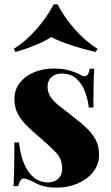

<svg xmlns="http://www.w3.org/2000/svg" viewBox="-20 -846 507 880"><path d="M226 -532Q270 -532 302 -522Q334 -512 349 -503Q384 -481 391 -531H412Q410 -502 409 -461.5Q408 -421 408 -353H387Q383 -390 369.5 -426Q356 -462 330 -485.5Q304 -509 262 -509Q235 -509 216.5 -493Q198 -477 198 -449Q198 -419 216 -396Q234 -373 262.5 -352Q291 -331 320 -307Q352 -283 377.5 -258.5Q403 -234 418.5 -205.5Q434 -177 434 -137Q434 -92 407 -58Q380 -24 336 -5Q292 14 238 14Q205 14 180.5 7.5Q156 1 140 -9Q125 -16 113.5 -21Q102 -26 91 -28Q81 -29 74 -19Q67 -9 63 7H42Q44 -25 45 -71Q46 -117 46 -193H67Q73 -139 89.5 -98Q106 -57 134 -33.5Q162 -10 200 -10Q217 -10 231.5 -16.5Q246 -23 255.5 -37Q265 -51 265 -73Q265 -117 237 -146.5Q209 -176 168 -211Q136 -238 108.5 -264Q81 -290 63.5 -321Q46 -352 46 -391Q46 -436 71.5 -467.5Q97 -499 138 -515.5Q179 -532 226 -532ZM244 -826Q273 -769 321.5 -713.5Q370 -658 427 -622L419 -608Q360 -621 304.5 -639.5Q249 -658 215 -676Q188 -658 143 -639.5Q98 -621 51 -608L43 -622Q99 -657 147.5 -712.5Q196 -768 226 -826Z"/></svg>

Font: Playfair Display ExtraBold
Style: Regular
Weight: 800
Designer: Claus Eggers Sørensen
Foundry: Claus Eggers Sørensen
Version: Version 1.203